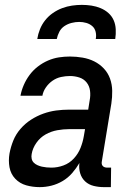

<svg xmlns="http://www.w3.org/2000/svg" viewBox="-20 -760 540 788"><path d="M143 8Q114 8 87.5 0.5Q61 -7 42.5 -26.5Q24 -46 19 -73.5Q14 -101 19 -130Q24 -157 34.5 -183Q45 -209 64 -231Q83 -253 107 -268.5Q131 -284 157.5 -293.5Q184 -303 210.5 -306.5Q237 -310 264 -310H342L348 -348Q352 -368 349.5 -387.5Q347 -407 335.5 -421.5Q324 -436 305.5 -442Q287 -448 267 -448Q249 -448 230.5 -444Q212 -440 196 -429Q180 -418 168.5 -401.5Q157 -385 154 -367H64Q68 -389 77.5 -411Q87 -433 101.5 -452.5Q116 -472 135.5 -487Q155 -502 177 -511.5Q199 -521 221.5 -524.5Q244 -528 267 -528Q293 -528 319 -523.5Q345 -519 367 -508Q389 -497 406 -479Q423 -461 431.5 -437.5Q440 -414 440.5 -387.5Q441 -361 437 -335L398 -98Q397 -93 397.5 -88Q398 -83 401.5 -79Q405 -75 410 -73.5Q415 -72 420 -72H436L435 8H406Q385 8 364.5 3Q344 -2 329.5 -15.5Q315 -29 309 -49Q303 -69 306 -91Q293 -69 276 -49.5Q259 -30 237 -17Q215 -4 191 2Q167 8 143 8ZM191 -72Q216 -72 240.5 -81Q265 -90 283 -109.5Q301 -129 310.5 -153Q320 -177 324 -201L329 -230H264Q240 -230 215 -225.5Q190 -221 167.5 -208.5Q145 -196 129.5 -174Q114 -152 110 -128Q108 -118 110 -108.5Q112 -99 118.5 -92.5Q125 -86 134 -82Q143 -78 152 -76Q161 -74 171 -73Q181 -72 191 -72ZM133 -600Q136 -620 144 -640Q152 -660 165.5 -677Q179 -694 197 -706.5Q215 -719 235 -726.5Q255 -734 275.5 -737Q296 -740 316 -740Q336 -740 355.5 -737Q375 -734 393 -726.5Q411 -719 425 -706.5Q439 -694 446.5 -677Q454 -660 455 -640Q456 -620 453 -600H373Q376 -615 372.5 -629.5Q369 -644 358.5 -653Q348 -662 334 -666Q320 -670 305 -670Q290 -670 274 -666Q258 -662 244.5 -653Q231 -644 223.5 -629.5Q216 -615 213 -600Z"/></svg>

Font: Iosevka SS18 Medium
Style: Italic
Weight: 500
Italic angle: -9°
Monospace: yes
Designer: Belleve Invis
Foundry: Belleve Invis
Version: Version 25.1.1; ttfautohint (v1.8.4)